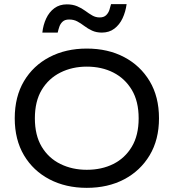

<svg xmlns="http://www.w3.org/2000/svg" viewBox="-20 -894 837 925"><path d="M398 11Q297 11 218.5 -30Q140 -71 95.5 -146Q51 -221 51 -324Q51 -428 95.5 -503Q140 -578 218.5 -619Q297 -660 398 -660Q500 -660 578 -619Q656 -578 701 -503Q746 -428 746 -324Q746 -221 701 -146Q656 -71 578 -30Q500 11 398 11ZM398 -76Q470 -76 526 -104Q582 -132 615 -187Q648 -242 648 -324Q648 -406 615 -461Q582 -516 526 -544.5Q470 -573 398 -573Q328 -573 271 -544.5Q214 -516 181 -461Q148 -406 148 -324Q148 -242 181 -187Q214 -132 271 -104Q328 -76 398 -76ZM471 -737Q444 -737 423.5 -746.5Q403 -756 386 -769Q369 -782 352 -791Q335 -800 313 -800Q293 -800 282 -790Q271 -780 266 -765.5Q261 -751 258 -737H184Q188 -774 202.5 -805Q217 -836 242 -854.5Q267 -873 302 -873Q330 -873 351.5 -864Q373 -855 390.5 -842Q408 -829 424.5 -819.5Q441 -810 460 -810Q480 -810 491 -820.5Q502 -831 507 -846Q512 -861 515 -874H590Q585 -837 570.5 -806Q556 -775 531 -756Q506 -737 471 -737Z"/></svg>

Font: Syne Med Modified
Style: Regular
Weight: 500
Designer: Lucas Descroix
Foundry: Bonjour Monde
Version: Version 2.200